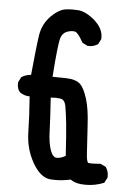

<svg xmlns="http://www.w3.org/2000/svg" viewBox="-55 -812 610 870"><g transform="rotate(5 250.0 -377.0)"><path d="M297.9 -1Q261.7 6.8 229.5 6.8Q217.8 6.8 205.1 5.9Q160.2 1 125 -61Q89.8 -123 88.4 -196.8Q86.9 -270.5 80.1 -360.4Q54.7 -360.4 35.2 -375Q27.3 -383.8 25.4 -391.6Q22.5 -402.3 22.5 -408.2Q22.5 -414.1 22.5 -419.9L34.2 -443.4Q54.7 -457 78.1 -458Q90.8 -590.8 98.6 -641.6Q107.4 -693.4 143.6 -729.5Q174.8 -760.7 204.1 -766.6Q222.7 -769.5 238.3 -769.5Q253.9 -769.5 265.6 -768.6Q300.8 -765.6 341.8 -730.5L349.6 -722.7Q380.9 -691.4 380.9 -654.3Q380.9 -652.3 380.9 -647.5L369.1 -624Q351.6 -611.3 330.1 -611.3Q327.1 -611.3 321.3 -611.3L297.9 -623Q282.2 -651.4 270.5 -663.1L266.6 -667Q260.7 -671.9 251.5 -671.9Q242.2 -671.9 233.9 -669.9Q225.6 -668 221.7 -666Q204.1 -659.2 196.3 -638.7Q186.5 -611.3 175.8 -458Q207 -458 237.3 -457Q283.2 -456.1 303.7 -435.5Q320.3 -418.9 335 -373Q349.6 -327.1 353.5 -249L361.3 -124Q363.3 -88.9 371.1 -83Q376 -82 383.8 -82Q400.4 -82 426.8 -84L451.2 -72.3Q463.9 -54.7 463.9 -33.2Q463.9 -30.3 463.9 -24.4L451.2 0Q411.1 16.6 367.2 16.6Q357.4 16.6 347.7 15.6Q320.3 13.7 297.9 -1ZM226.6 -93.8Q246.1 -93.8 266.6 -106.4Q260.7 -203.1 255.9 -250Q251 -296.9 245.1 -331.1Q239.3 -359.4 220.7 -362.3Q209 -364.3 197.3 -364.3Q185.5 -364.3 175.8 -363.3Q182.6 -260.7 183.6 -222.2Q184.6 -183.6 188.5 -161.1Q200.2 -93.8 226.6 -93.8Z"/></g></svg>

Font: JasonHandwriting2
Style: SemiBold
Weight: 600
Version: Version 1.04.7